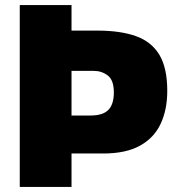

<svg xmlns="http://www.w3.org/2000/svg" viewBox="-20 -733 702 753"><path d="M57.5 0V-713H260.5V-613H362Q451.5 -613 512.5 -591.5Q573.5 -570 604.8 -518.5Q636 -467 636 -376.5Q636 -303 610.2 -247.8Q584.5 -192.5 529.2 -161.8Q474 -131 385 -131H260.5V0ZM348 -455H260.5V-280H335.5Q383.5 -280 405 -302Q426.5 -324 426.5 -370.5Q426.5 -418.5 402.8 -436.8Q379 -455 348 -455Z"/></svg>

Font: Heraclito ExtraBold
Style: Regular
Weight: 800
Designer: Kostas Bartsokas (font) & Cristiano Sobral (main changes)
Foundry: Kostas Bartsokas (font) & Cristiano Sobral (main changes)
Version: Version 1.00;July 8, 2020;FontCreator 13.0.0.2655 64-bit